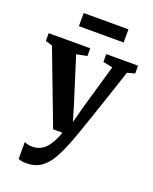

<svg xmlns="http://www.w3.org/2000/svg" viewBox="-181 -832 939 1181"><g transform="rotate(20 288.5 -241.5)"><path d="M87.5 243.5V133Q95 137.5 109.8 140.8Q124.5 144 140.5 144Q189.5 144 224 109.8Q258.5 75.5 286 0H224.5L41.5 -482L-3.5 -496V-546.5H268.5V-495.5L199.5 -482.5L289 -199L323.5 -84L354 -198.5L436 -482.5L373.5 -495.5V-546.5H581.5V-495.5L532 -482.5Q477 -314.5 424.2 -160Q371.5 -5.5 363.5 13.5Q332 97.5 302.8 148.5Q273.5 199.5 234.8 226Q196 252.5 142 252.5Q104.5 252.5 87.5 243.5ZM156.5 -736.5H449.5V-650.5H156.5Z"/></g></svg>

Font: Merriweather Text
Style: Bold
Weight: 700
Designer: Eben Sorkin
Foundry: Eben Sorkin
Version: Version 2.100